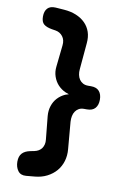

<svg xmlns="http://www.w3.org/2000/svg" viewBox="-113 -957 827 1225"><g transform="rotate(10 300.0 -344.5)"><path d="M145 200Q110 203 92.5 179Q75 155 75 120Q75 85 92.5 66Q110 47 145 40L170 35Q185 32 197 25Q209 18 217 7Q225 -4 228.5 -18.5Q232 -33 230 -50L215 -200Q212 -235 222 -265.5Q232 -296 252.5 -318Q273 -340 302 -353Q313 -357 324 -360Q313 -363 302 -368Q273 -381 252.5 -403Q232 -425 221.5 -455.5Q211 -486 215 -520L230 -660Q234 -695 216.5 -718Q199 -741 170 -746L145 -750Q110 -756 92.5 -770.5Q75 -785 75 -820Q75 -855 92.5 -873.5Q110 -892 145 -890L200 -886Q244 -883 279 -868.5Q314 -854 338 -830Q362 -806 373 -773.5Q384 -741 380 -700L365 -530Q363 -511 366.5 -493.5Q370 -476 379 -463Q388 -450 402 -442.5Q416 -435 435 -435H455Q490 -435 507.5 -415Q525 -395 525 -360Q525 -325 507.5 -305Q490 -285 455 -285H435Q416 -285 402.5 -277.5Q389 -270 380 -257Q371 -244 367.5 -227Q364 -210 365 -190L380 -15Q384 27 373 63.5Q362 100 338.5 127.5Q315 155 280 173Q245 191 200 195Z"/></g></svg>

Font: Maple Mono NL ExtraBold
Style: Regular
Weight: 800
Monospace: yes
Designer: subframe7536
Version: Version 7.000